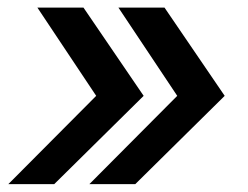

<svg xmlns="http://www.w3.org/2000/svg" viewBox="-20 -544 637 494"><path d="M1.5 -70.3 227.5 -297.4 76.2 -524.4H194.8L349.6 -297.4L119.6 -70.3ZM210 -70.3 436 -297.4 284.7 -524.4H403.3L558.1 -297.4L328.1 -70.3Z"/></svg>

Font: Inter 18pt Medium
Style: Italic
Weight: 500
Italic angle: -9.3988°
Designer: Rasmus Andersson
Foundry: rsms
Version: Version 4.001;git-66647c0bb